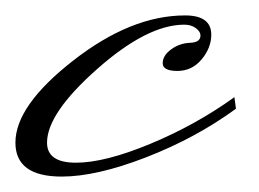

<svg xmlns="http://www.w3.org/2000/svg" viewBox="-62 -206 336 249"><path d="M-1 -21Q-1 5 36.5 5Q74 5 133 -19.5Q192 -44 242 -80L244 -65Q192 -27 127.5 -2Q63 23 18 23Q-42 23 -42 -21Q-42 -69 33 -127.5Q108 -186 178 -186Q212 -186 212 -161Q212 -144 199.5 -129Q187 -114 168 -114Q149 -114 149 -124Q149 -134 160 -142Q171 -150 184.5 -150.5Q198 -151 198 -160Q198 -165 192 -169.5Q186 -174 177 -174Q129 -174 64 -116.5Q-1 -59 -1 -21Z"/></svg>

Font: Monsieur La Doulaise
Style: Regular
Weight: 400
Designer: Alejandro Paul
Foundry: Alejandro Paul
Version: Version 1.000